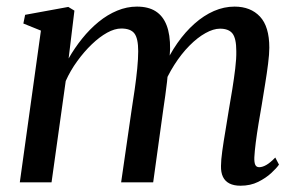

<svg xmlns="http://www.w3.org/2000/svg" viewBox="-20 -566 922 596"><path d="M211 -533 193 -384.5Q211.5 -417 235 -446.2Q258.5 -475.5 286 -498Q313.5 -520.5 343.8 -533Q374 -545.5 405 -545.5Q440.5 -545.5 463.2 -531Q486 -516.5 497.2 -487.5Q508.5 -458.5 508 -414Q508 -407.5 507 -397.2Q506 -387 504.5 -374.5Q503 -362 501 -348.5L487.5 -354.5Q506 -397 530.5 -432Q555 -467 583.8 -492.5Q612.5 -518 644 -531.8Q675.5 -545.5 708 -545.5Q758 -545.5 787 -514.5Q816 -483.5 816 -418Q816 -398 812.2 -368.2Q808.5 -338.5 803 -305.2Q797.5 -272 792.5 -240.5Q787.5 -212 782.5 -181.8Q777.5 -151.5 774 -124.2Q770.5 -97 769.5 -77.5Q769 -61.5 772.5 -54.2Q776 -47 784.5 -47Q794.5 -47 806.5 -53.8Q818.5 -60.5 834.5 -77L846 -55Q838.5 -44 822 -28.8Q805.5 -13.5 781.5 -1.5Q757.5 10.5 726.5 10.5Q706 10.5 692.2 3.5Q678.5 -3.5 672 -17.2Q665.5 -31 666 -51Q666 -68.5 670 -97.5Q674 -126.5 679.8 -160.2Q685.5 -194 690.5 -226Q696 -256.5 701.2 -289.5Q706.5 -322.5 710.2 -353.2Q714 -384 713.5 -407.5Q713.5 -446.5 701.8 -461.8Q690 -477 663 -477Q642.5 -477 617.8 -463.2Q593 -449.5 568 -424.2Q543 -399 521 -364.5Q499 -330 483 -289L502.5 -353.5Q501 -334 498.5 -312.2Q496 -290.5 493 -269Q490 -247.5 487 -227.5L455.5 0H356L388.5 -224.5Q393.5 -255.5 398.2 -289Q403 -322.5 406 -353.2Q409 -384 409 -407Q409 -447 397.2 -462.2Q385.5 -477.5 356.5 -477.5Q336 -477.5 312.5 -464.5Q289 -451.5 265 -428.5Q241 -405.5 219.8 -376.2Q198.5 -347 184 -314.5L140 0H41.5L107 -471L52.5 -493L58 -520L192 -544.5Z"/></svg>

Font: Merriweather 72pt
Style: Italic
Weight: 400
Italic angle: -7.8°
Version: Version 2.101